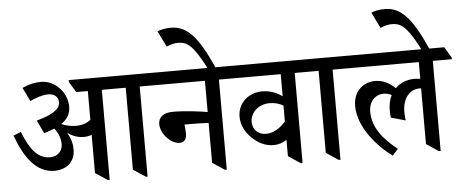

<svg xmlns="http://www.w3.org/2000/svg" viewBox="-56 -1028 2837 1176"><g transform="rotate(-5 1363.0 -439.5)"><path d="M242 -78C317 -78 370 -123 370 -198C370 -236 360 -270 339 -303C369 -282 403 -269 439 -269C456 -269 473 -272 488 -278V-43L563 7H574V-547H721V-43L797 7H807V-547H925V-557L885 -624H377V-612L417 -547H488V-370C465 -351 434 -341 398 -341C367 -341 335 -348 308 -360C348 -387 366 -420 366 -463C366 -500 351 -541 325 -571C291 -609 252 -628 205 -628C168 -628 130 -619 91 -601L132 -517C171 -535 211 -548 244 -548C281 -548 306 -528 306 -495C306 -449 254 -420 161 -394L199 -313C223 -320 244 -328 263 -336C286 -309 300 -273 300 -238C300 -195 270 -163 222 -163C147 -163 98 -227 58 -333L11 -315C56 -188 127 -78 242 -78Z M1021 -182C1052 -182 1064 -204 1064 -234C1064 -254 1062 -276 1060 -291C1069 -291 1075 -291 1085 -291C1133 -291 1178 -290 1208 -288V-43L1283 7H1294V-547H1411V-557L1371 -624H837V-612L877 -547H1208V-355C1164 -363 1071 -375 996 -375C935 -375 906 -348 906 -306C906 -250 965 -182 1021 -182Z M1234 -615H1283C1192 -821 1126 -889 1027 -889C995 -889 967 -883 945 -874L993 -776C1016 -787 1042 -793 1064 -793C1108 -793 1135 -776 1170 -727C1189 -699 1209 -668 1234 -615Z M1595 -118C1625 -118 1653 -128 1674 -144V-43L1749 7H1760V-547H1877V-557L1837 -624H1323V-612L1363 -547H1674V-411C1643 -434 1602 -452 1550 -452C1471 -452 1400 -396 1400 -309C1400 -257 1426 -209 1464 -174C1500 -141 1540 -118 1595 -118ZM1471 -271C1471 -325 1518 -376 1590 -376C1622 -376 1647 -369 1674 -354V-256C1639 -216 1598 -191 1554 -191C1501 -191 1471 -227 1471 -271Z M1982 7H1993V-547H2110V-557L2070 -624H1789V-613L1829 -547H1907V-43Z M2314 10 2349 -29C2260 -99 2200 -174 2200 -270C2200 -335 2241 -373 2292 -373C2310 -373 2326 -368 2340 -360C2327 -335 2320 -304 2320 -269C2320 -252 2320 -242 2323 -223L2412 -198C2410 -212 2408 -228 2408 -249C2408 -329 2447 -386 2515 -386C2517 -386 2520 -386 2523 -385V-43L2598 7H2609V-547H2726V-557L2686 -624H2022V-612L2062 -547H2523V-444C2513 -446 2499 -447 2485 -447C2440 -447 2399 -430 2369 -400C2336 -432 2296 -455 2247 -455C2172 -455 2111 -403 2111 -313C2111 -181 2224 -56 2314 10Z M2549 -615H2598C2507 -821 2441 -889 2342 -889C2310 -889 2282 -883 2260 -874L2308 -776C2331 -787 2357 -793 2379 -793C2423 -793 2450 -776 2485 -727C2504 -699 2524 -668 2549 -615Z"/></g></svg>

Font: Noto Serif Devanagari SemiCondensed Medium
Style: Regular
Weight: 500
Width: 4
Designer: Universal Thirst, Indian Type Foundry and the Monotype Design Team
Foundry: Monotype Imaging Inc.
Version: Version 2.004